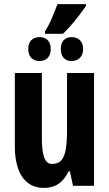

<svg xmlns="http://www.w3.org/2000/svg" viewBox="-20 -901 529 931"><path d="M198 -749Q217 -778 232 -814Q247 -850 259 -881H397V-872Q383 -852 364 -827Q345 -802 324.5 -778.5Q304 -755 285 -737H198ZM172 -605Q147 -605 132 -620Q117 -635 117 -663Q117 -692 132 -706.5Q147 -721 172 -721Q196 -721 211 -706.5Q226 -692 226 -663Q226 -635 211 -620Q196 -605 172 -605ZM327 -605Q303 -605 289 -620Q275 -635 275 -663Q275 -692 289 -706.5Q303 -721 327 -721Q351 -721 367 -706.5Q383 -692 383 -663Q383 -635 367 -620Q351 -605 327 -605ZM436 -547V0H334L319 -70H312Q300 -44 283 -26Q266 -8 244 1Q222 10 194 10Q147 10 115.5 -14Q84 -38 68 -83Q52 -128 52 -190V-547H183V-229Q183 -168 194.5 -137Q206 -106 232 -106Q263 -106 278.5 -125Q294 -144 299.5 -180.5Q305 -217 305 -269V-547Z"/></svg>

Font: Noto Sans Display ExtraCondensed
Style: Bold
Weight: 700
Width: 2
Designer: Monotype Design Team
Foundry: Monotype Imaging Inc.
Version: Version 2.003